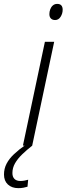

<svg xmlns="http://www.w3.org/2000/svg" viewBox="-100 -744 340 981"><path d="M17.1 0 129.4 -530.3H176.8L64.5 0ZM181.6 -641.6Q168 -641.6 160.2 -649.4Q152.3 -657.2 152.3 -671.9Q152.3 -684.6 156.7 -696.5Q161.1 -708.5 170.2 -716.3Q179.2 -724.1 192.4 -724.1Q206.5 -724.1 213.4 -716.3Q220.2 -708.5 220.2 -694.3Q220.2 -674.8 209.7 -658.2Q199.2 -641.6 181.6 -641.6ZM-6.3 217.3Q-39.6 217.3 -59.6 198.7Q-79.6 180.2 -79.6 147.5Q-79.6 117.7 -66.4 92.3Q-53.2 66.9 -28.3 43.5Q-3.4 20 30.8 -3.9L64.9 0Q36.1 22.5 13.2 44.7Q-9.8 66.9 -23.2 90.3Q-36.6 113.8 -36.6 140.1Q-36.6 159.7 -26.1 170.2Q-15.6 180.7 4.4 180.7Q15.1 180.7 25.4 178.7Q35.6 176.8 43.9 174.3L40.5 210Q31.2 212.9 19.5 215.1Q7.8 217.3 -6.3 217.3Z"/></svg>

Font: Open Sans SemiCondensed Light
Style: Italic
Weight: 300
Width: 4
Italic angle: -12°
Designer: Monotype Design Team
Foundry: Monotype Imaging Inc.
Version: Version 3.000